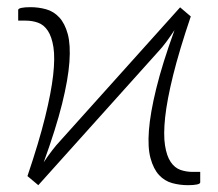

<svg xmlns="http://www.w3.org/2000/svg" viewBox="-20 -524 624 549"><path d="M552.5 -32.5V-2.5Q552.5 1.5 543 3.5Q533.5 5.5 517.5 5.5Q494 5.5 472.2 -0.5Q450.5 -6.5 434.8 -23.5Q419 -40.5 410.5 -71.2Q402 -102 405.8 -151.2Q409.5 -200.5 426.8 -271Q444 -341.5 479 -438Q467.5 -420.5 455.5 -404.2Q443.5 -388 432.5 -376.5L89.5 5.5L58.5 -20.5Q91.5 -118 109 -189Q126.5 -260 132 -309.2Q137.5 -358.5 132.8 -389Q128 -419.5 116.5 -436.5Q105 -453.5 88.5 -459.2Q72 -465 54 -465H32V-495.5Q32 -499.5 41.5 -501.5Q51 -503.5 67 -503.5Q90 -503.5 111.8 -497.5Q133.5 -491.5 149.5 -474.2Q165.5 -457 173.8 -426.5Q182 -396 178.5 -346.8Q175 -297.5 157.5 -227Q140 -156.5 105 -60Q116.5 -77.5 128.8 -93.5Q141 -109.5 152 -121L495 -503L525.5 -477Q492.5 -379.5 475 -308.8Q457.5 -238 452.2 -188.5Q447 -139 451.8 -108.5Q456.5 -78 468 -61Q479.5 -44 496 -38.2Q512.5 -32.5 530.5 -32.5Z"/></svg>

Font: Lato 2
Style: Regular
Weight: 300
Designer: Lukasz Dziedzic with Adam Twardoch and Botio Nikoltchev
Foundry: tyPoland Lukasz Dziedzic
Version: Version 2.015; 2015-08-06; http://www.latofonts.com/